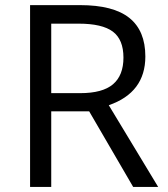

<svg xmlns="http://www.w3.org/2000/svg" viewBox="-20 -734 658 754"><path d="M181.2 -296.9V0H98.1V-713.9H293.9Q425.3 -713.9 488 -663.6Q550.8 -613.3 550.8 -512.2Q550.8 -370.6 407.2 -320.8L601.1 0H502.9L330.1 -296.9ZM181.2 -368.2H294.9Q382.8 -368.2 423.8 -403.1Q464.8 -438 464.8 -507.8Q464.8 -578.6 423.1 -609.9Q381.3 -641.1 289.1 -641.1H181.2Z"/></svg>

Font: f02537652
Style: Regular
Weight: 400
Foundry: Ascender Corporation
Version: Version 1.10